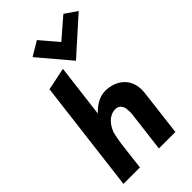

<svg xmlns="http://www.w3.org/2000/svg" viewBox="-300 -1095 1195 1195"><g transform="rotate(-45 298.0 -497.0)"><path d="M190 -948 365 -741 596 -948 516 -1003 383 -888 284 -1004ZM489 10 526 -296C541 -422 451 -480 361 -480C309 -480 266 -451 229 -413L272 -763L123 -732L32 10H177L199 -175C203 -204 209 -232 215 -259C234 -311 272 -355 325 -355C362 -355 379 -324 377 -286C377 -280 379 -274 378 -268L344 10Z"/></g></svg>

Font: Bluebird
Style: SfBdNrwObl
Weight: 700
Designer: Jasper
Foundry: Cannot Into Space Fonts
Version: Version 0.98